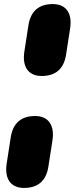

<svg xmlns="http://www.w3.org/2000/svg" viewBox="-20 -735 372 945"><path d="M185 -361C254 -361 294 -396 305 -465L325 -594C337 -670 305 -715 240 -715C171 -715 131 -680 120 -611L100 -482C88 -406 120 -361 185 -361ZM98 190C167 190 207 155 218 86L238 -43C250 -119 218 -164 153 -164C84 -164 44 -129 33 -60L13 69C1 145 33 190 98 190Z"/></svg>

Font: SN Pro Black
Style: Italic
Weight: 900
Italic angle: -9°
Designer: Tobias Whetton
Foundry: Supernotes
Version: Version 1.001;Glyphs 3.2 (3249)